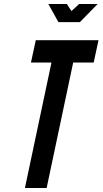

<svg xmlns="http://www.w3.org/2000/svg" viewBox="-20 -935 510 955"><path d="M104 0H212L344 -624H446L470 -735H158L134 -624H236ZM270.5 -825H377.5L465.5 -915H373.5L335.5 -880L312.5 -915H220.5Z"/></svg>

Font: League Gothic
Style: Italic
Weight: 400
Designer: The League of Moveable Type
Version: Version 1.600; ttfautohint (v1.8.3)